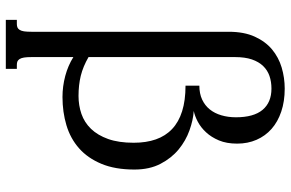

<svg xmlns="http://www.w3.org/2000/svg" viewBox="-184 -583 965 637"><g transform="rotate(90 298.5 -264.5)"><path d="M85.4 -541Q85.4 -591.8 101.6 -627.2Q117.7 -662.6 144 -684.6Q170.4 -706.5 204.3 -716.6Q238.3 -726.6 273.9 -726.6Q316.4 -726.6 350.3 -715.1Q384.3 -703.6 407.7 -682.9Q431.2 -662.1 443.8 -633.1Q456.5 -604 456.5 -568.8Q456.5 -533.7 445.8 -508.3Q435.1 -482.9 418.9 -465.6Q402.8 -448.2 383.8 -438.2Q364.7 -428.2 348.1 -424.8Q378.4 -422.9 412.6 -410.6Q446.8 -398.4 475.6 -374.8Q504.4 -351.1 523.4 -314.7Q542.5 -278.3 542.5 -228Q542.5 -163.6 523.4 -118.2Q504.4 -72.8 471.9 -44.2Q439.5 -15.6 395.5 -2.4Q351.6 10.7 301.8 10.7Q266.6 10.7 231.9 1.5Q197.3 -7.8 169.4 -25.4V113.8Q169.4 128.9 170.9 138.2Q172.4 147.5 175.8 152.8Q179.2 158.2 183.8 160.2Q188.5 162.1 195.3 162.1H208.5V198.7H45.9V162.1H59.6Q65.9 162.1 70.8 160.2Q75.7 158.2 79.1 152.8Q82.5 147.5 84 138.2Q85.4 128.9 85.4 113.8ZM298.3 -42.5Q329.6 -42.5 357.9 -52.2Q386.2 -62 407.5 -84Q428.7 -106 441.2 -140.9Q453.6 -175.8 453.6 -225.6Q453.6 -267.1 442.4 -299.1Q431.2 -331.1 408 -353Q384.8 -375 349.1 -386.2Q313.5 -397.5 264.2 -397.5V-443.4Q290.5 -443.4 310.3 -452.6Q330.1 -461.9 343 -478Q356 -494.1 362.5 -516.4Q369.1 -538.6 369.1 -564.9Q369.1 -623.5 344.5 -653.1Q319.8 -682.6 273.9 -682.6Q251 -682.6 231.9 -676Q212.9 -669.4 199 -655Q185.1 -640.6 177.2 -617.7Q169.4 -594.7 169.4 -562V-75.7Q200.7 -57.6 231.4 -50Q262.2 -42.5 298.3 -42.5Z"/></g></svg>

Font: Arian Grqi
Style: Regular
Weight: 400
Designer: Ruben Hakobyan (Tarumian)
Foundry: Ruben Hakobyan (Tarumian)
Version: Version 1.003